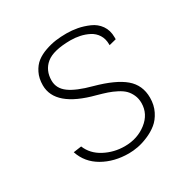

<svg xmlns="http://www.w3.org/2000/svg" viewBox="-123 -611 697 717"><g transform="rotate(-30 225.0 -252.5)"><path d="M373 -386.2 403.8 -394V-402.8Q403.8 -432.6 388.9 -453.9Q374 -475.1 349.6 -485.6Q325.2 -496.1 302 -500.5Q278.8 -504.9 254.9 -504.9Q230.5 -504.9 208.5 -502Q186.5 -499 162.6 -490.7Q138.7 -482.4 121.6 -469.2Q104.5 -456.1 93.3 -433.3Q82 -410.6 82 -380.9Q82 -289.1 236.8 -249Q261.7 -242.2 279.1 -236.3Q296.4 -230.5 314.5 -221.2Q332.5 -211.9 343.3 -201.2Q354 -190.4 361.1 -174.8Q368.2 -159.2 368.2 -140.1Q368.2 -92.8 328.4 -61.8Q288.6 -30.8 233.9 -30.8Q187.5 -30.8 147.5 -52Q107.4 -73.2 91.8 -111.8L57.1 -106.9Q74.2 -55.2 122.6 -27.6Q170.9 0 233.9 0Q252.4 0 273.4 -3.9Q294.4 -7.8 318.6 -18.1Q342.8 -28.3 361.6 -43.5Q380.4 -58.6 393.1 -84Q405.8 -109.4 405.8 -141.1Q405.8 -195.3 366.9 -228.3Q328.1 -261.2 244.1 -284.2Q179.7 -301.3 149.4 -323.5Q119.1 -345.7 119.1 -379.9Q119.1 -423.8 149.9 -449.2Q180.7 -474.6 254.9 -475.1Q275.9 -475.1 295.4 -470.9Q314.9 -466.8 333 -457.5Q351.1 -448.2 362.1 -430.9Q373 -413.6 373 -390.1Z"/></g></svg>

Font: Comic Neue Angular Light
Style: Regular
Weight: 300
Designer: Craig Rozynski
Foundry: Craig Rozynski
Version: Version 2.003